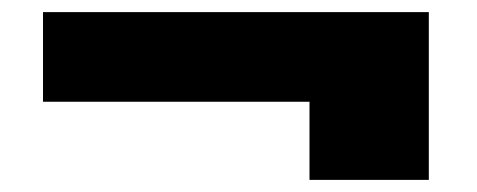

<svg xmlns="http://www.w3.org/2000/svg" viewBox="-20 -465 788 317"><path d="M688 -445V-168H491V-297H51V-445Z"/></svg>

Font: Fz Poppins ExtBd
Style: Regular
Weight: 800
Designer: Ninad Kale (Devanagari), Jonny Pinhorn (Latin)
Foundry: Indian Type Foundry
Version: Vit hóa bi Vntype.Com & FontZin.Com